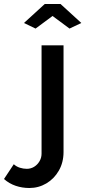

<svg xmlns="http://www.w3.org/2000/svg" viewBox="-142 -750 427 961"><path d="M5 191Q-31 191 -63.5 180Q-96 169 -122 146L-73 72Q-60 84 -42.5 89.5Q-25 95 -8 95Q12 95 28.5 85Q45 75 55.5 57.5Q66 40 66 19V-523H176V11Q176 63 152.5 104Q129 145 90 168Q51 191 5 191ZM-22 -635 82 -730H161L265 -635L206 -607L121 -670L36 -607Z"/></svg>

Font: Raleway Thin SemiBold
Style: Regular
Weight: 600
Version: Version 4.026